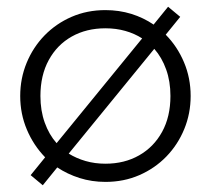

<svg xmlns="http://www.w3.org/2000/svg" viewBox="-20 -525 626 570"><path d="M107 25 71 -5 114 -58Q79.5 -93.5 59.8 -140.2Q40 -187 40 -240Q40 -292 59 -338.2Q78 -384.5 112.2 -419.8Q146.5 -455 192.5 -475Q238.5 -495 293 -495Q333.5 -495 369.8 -483.8Q406 -472.5 436 -452L479 -505L515 -475L472 -422Q506.5 -387 526.2 -340.2Q546 -293.5 546 -240Q546 -188 527 -141.8Q508 -95.5 473.8 -60.2Q439.5 -25 393.5 -5Q347.5 15 293 15Q252.5 15 216.2 3.5Q180 -8 150 -28ZM148 -100 402 -411Q379.5 -425.5 352 -433.2Q324.5 -441 293 -441Q236.5 -441 193 -416.5Q149.5 -392 124.8 -346.8Q100 -301.5 100 -240Q100 -196.5 112.8 -161Q125.5 -125.5 148 -100ZM293 -39Q349.5 -39 393 -63.8Q436.5 -88.5 461.2 -133.5Q486 -178.5 486 -240Q486 -283.5 473.2 -319Q460.5 -354.5 438 -380L184 -69Q206.5 -55 234 -47Q261.5 -39 293 -39Z"/></svg>

Font: Geologica Cursive Thin
Style: Regular
Weight: 250
Designer: Sindre Bremnes, Frode Helland
Foundry: Monokrom Skriftforlag AS
Version: Version 1.010;gftools[0.9.28]